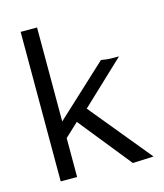

<svg xmlns="http://www.w3.org/2000/svg" viewBox="-103 -743 705 825"><g transform="rotate(-15 250.0 -330.5)"><path d="M386 4 479 0 255 -273 447 -454H421C401 -454 383 -456 368 -459L139 -247V-665H66V0H139V-173L199 -229Z"/></g></svg>

Font: Inconsolata Thin
Style: Regular
Weight: 100
Monospace: yes
Designer: Raph Levien, Cyreal, Brenton Simpson
Foundry: Raph Levien, Cyreal, Google
Version: Version 3.100